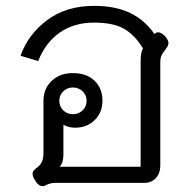

<svg xmlns="http://www.w3.org/2000/svg" viewBox="-20 -623 654 654"><path d="M125 11Q110 11 98 -11Q91 -22 91 -31Q91 -42 106 -52Q118 -61 123 -72.5Q128 -84 128 -102V-279Q128 -321 156 -347.5Q184 -374 228 -374Q275 -374 302 -348Q329 -322 329 -280Q329 -240 302.5 -214Q276 -188 236 -188Q214 -188 196 -198V-96Q196 -69 183 -55H459V-414Q459 -445 467 -458Q439 -504 402.5 -525Q366 -546 300 -546Q232 -546 183.5 -512Q135 -478 110 -415L50 -433Q75 -505 140 -554Q205 -603 300 -603Q374 -603 424 -578.5Q474 -554 506 -507Q512 -513 519 -513Q528 -513 541 -501Q557 -484 553 -471Q552 -465 544 -455Q536 -445 531 -436Q526 -427 526 -411V-59Q526 -33 511 -16.5Q496 0 470 0H169Q150 0 136 8Q132 11 125 11ZM275 -280Q275 -299 261.5 -312Q248 -325 228 -325Q209 -325 195.5 -312Q182 -299 182 -280Q182 -260 195.5 -247Q209 -234 228 -234Q248 -234 261.5 -247Q275 -260 275 -280Z"/></svg>

Font: Niramit Light
Style: Regular
Weight: 300
Designer: Katatrad Aksorn Co.,Ltd.
Foundry: Cadson Demak Co.,Ltd.
Version: Version 1.000; ttfautohint (v1.6)